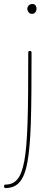

<svg xmlns="http://www.w3.org/2000/svg" viewBox="-36 -740 282 971"><path d="M115.2 -482.4Q123.5 -482.4 123.5 -474.1Q123.5 -361.8 122.8 -271.2Q122.1 -180.7 119.6 -109.4Q115.7 4.9 103.5 75.4Q91.3 146 65.2 178.5Q39.1 210.9 -7.3 210.9Q-15.6 210.9 -15.6 202.1Q-15.6 193.4 -7.3 193.4Q29.8 193.4 52.5 166Q75.2 138.7 87.2 72.5Q99.1 6.3 103 -110.4Q105.5 -181.6 106.2 -271.7Q106.9 -361.8 106.9 -474.1Q106.9 -482.4 115.2 -482.4ZM102.1 -694.8Q102.1 -704.6 109.1 -712.2Q116.2 -719.7 128.4 -719.7Q139.2 -719.7 144 -712.2Q148.9 -704.6 148.9 -698.2Q148.9 -686 142.6 -678Q136.2 -669.9 126 -669.9Q113.8 -669.9 107.9 -679.2Q102.1 -688.5 102.1 -694.8Z"/></svg>

Font: Mikhak-FD Thin
Style: Regular
Weight: 100
Designer: Amin Abedi
Version: Version 3.2